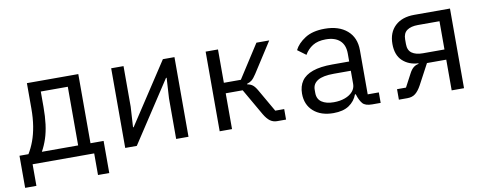

<svg xmlns="http://www.w3.org/2000/svg" viewBox="-58 -807 3117 1225"><g transform="rotate(-10 1500.0 -194.0)"><path d="M22 -68H80Q101 -102 116.5 -144Q132 -186 140.5 -238Q149 -290 149 -352V-516H482V-68H567V140H494V0H95V140H22ZM402 -68V-448H227V-348Q227 -286 220.5 -236Q214 -186 200.5 -145Q187 -104 167 -68Z M695 0V-516H775V-253L767 -121H771L809 -179L1030 -516H1105V0H1025V-263L1033 -395H1029L1025 -389L770 0Z M1307 -516H1387V-300H1497L1636 -516H1719L1593 -320Q1576 -294 1563 -283.5Q1550 -273 1532 -268V-264Q1552 -261 1566 -250.5Q1580 -240 1595 -214L1679 -68H1737V0H1679Q1654 0 1634.5 -14Q1615 -28 1596 -60L1497 -232H1387V0H1307Z M2295 0Q2250 0 2233 -20.5Q2216 -41 2205 -76L2203 -82H2198Q2182 -39 2144 -13.5Q2106 12 2043 12Q1962 12 1914 -30.5Q1866 -73 1866 -145Q1866 -193 1889 -226.5Q1912 -260 1961.5 -277.5Q2011 -295 2088 -295H2198V-346Q2198 -402 2166 -431Q2134 -460 2075 -460Q2023 -460 1990 -439.5Q1957 -419 1937 -384L1883 -424Q1903 -465 1952 -496.5Q2001 -528 2080 -528Q2171 -528 2224.5 -482Q2278 -436 2278 -354V-68H2350V0ZM2057 -56Q2098 -56 2130 -68Q2162 -80 2180 -101Q2198 -122 2198 -149V-235H2088Q2017 -235 1983.5 -214.5Q1950 -194 1950 -156V-135Q1950 -95 1979 -75.5Q2008 -56 2057 -56Z M2468 -68H2526L2571 -153Q2583 -176 2597.5 -188Q2612 -200 2631 -203V-207Q2569 -210 2529 -247.5Q2489 -285 2489 -357Q2489 -431 2534 -473.5Q2579 -516 2658 -516H2890V0H2810V-199H2685L2614 -66Q2596 -33 2575.5 -16.5Q2555 0 2523 0H2468ZM2810 -448H2670Q2625 -448 2599.5 -430Q2574 -412 2574 -372V-341Q2574 -301 2599.5 -283Q2625 -265 2670 -265H2810Z"/></g></svg>

Font: Lilex
Style: Regular
Weight: 400
Monospace: yes
Designer: Mike Abbink, Paul van der Laan, Pieter van Rosmalen, Mikhael Khrustik
Foundry: Mikhael Khrustik
Version: Version 2.510